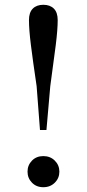

<svg xmlns="http://www.w3.org/2000/svg" viewBox="-20 -769 362 802"><path d="M161 13Q132 13 113.5 -6Q95 -25 95 -52Q95 -79 113.5 -98Q132 -117 161 -117Q190 -117 209 -98Q228 -79 228 -52Q228 -25 209 -6Q190 13 161 13ZM161 -749Q189 -749 205 -733Q221 -717 221 -685Q221 -646 213 -581.5Q205 -517 190 -409L174 -226H147L133 -409Q117 -517 109 -581.5Q101 -646 101 -685Q101 -717 117 -733Q133 -749 161 -749Z"/></svg>

Font: Noto Serif HK ExtraLight Medium
Style: Regular
Weight: 500
Version: Version 2.002-H1;hotconv 1.1.0;makeotfexe 2.6.0